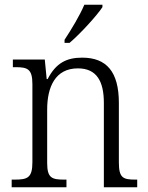

<svg xmlns="http://www.w3.org/2000/svg" viewBox="-20 -786 622 806"><path d="M251 -619V-606H272C318 -645 387 -721 410 -756V-766H334C315 -721 280 -663 251 -619ZM29 0H259V-32H251C198 -32 178 -38 178 -102V-326C178 -421 212 -499 307 -499C387 -499 416 -443 416 -354V0H556V-32H549C496 -32 479 -39 479 -105V-354C479 -485 427 -544 325 -544C260 -544 215 -522 180 -454H176L168 -536H34V-504H45C95 -504 116 -497 116 -433V-105C116 -39 95 -32 41 -32H29Z"/></svg>

Font: Noto Serif Khmer SemiCondensed Light
Style: Regular
Weight: 300
Width: 4
Designer: Danh Hong and the Monotype Design Team
Foundry: Monotype Imaging Inc.
Version: Version 2.004